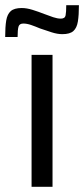

<svg xmlns="http://www.w3.org/2000/svg" viewBox="-62 -722 325 742"><path d="M60 0V-510H141V0ZM-42 -579Q-42 -618 -38 -642.5Q-34 -667 -20.5 -679Q-7 -691 22 -691Q41 -691 63.5 -684Q86 -677 109 -668Q127 -661 143.5 -655.5Q160 -650 173 -650Q189 -650 191.5 -662.5Q194 -675 194 -702H243Q243 -664 239 -639Q235 -614 221.5 -602Q208 -590 179 -590Q160 -590 138 -597Q116 -604 93 -612Q74 -620 58 -625.5Q42 -631 28 -631Q13 -631 9.5 -619Q6 -607 6 -579Z"/></svg>

Font: Saira Condensed Medium
Style: Regular
Weight: 500
Width: 3
Designer: Hector Gatti with collaboration of the Omnibus-Type team
Foundry: Omnibus-Type
Version: Version 1.101